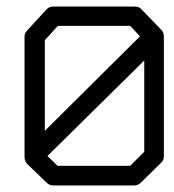

<svg xmlns="http://www.w3.org/2000/svg" viewBox="-20 -617 532 587"><path d="M421 -432 125 -140 156 -110H378L421 -153ZM408 -506 378 -538H157L117 -494V-217ZM65 -526 122 -588Q130 -597 144 -597H391Q406 -597 413 -588L473 -526Q481 -518 481 -505V-140Q481 -126 472 -119L411 -59Q402 -50 390 -50H144Q131 -50 123 -58L64 -115Q55 -124 55 -137V-506Q55 -516 65 -526Z"/></svg>

Font: IBM 3270 Semi-Condensed
Style: Condensed
Weight: 400
Monospace: yes
Version: Version 2.3.1